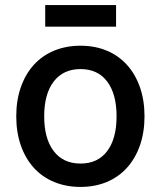

<svg xmlns="http://www.w3.org/2000/svg" viewBox="-20 -724 633 756"><path d="M297 12Q240 12 193 -7.5Q146 -27 113 -63.5Q80 -100 62 -151.5Q44 -203 44 -266Q44 -329 62 -380.5Q80 -432 113 -468.5Q146 -505 193 -524.5Q240 -544 297 -544Q354 -544 400.5 -524.5Q447 -505 480 -468.5Q513 -432 531 -380.5Q549 -329 549 -266Q549 -203 531 -151.5Q513 -100 480 -63.5Q447 -27 400.5 -7.5Q354 12 297 12ZM297 -80Q365 -80 402 -129Q439 -178 439 -266Q439 -354 402 -403Q365 -452 297 -452Q229 -452 191.5 -403Q154 -354 154 -266Q154 -178 191.5 -129Q229 -80 297 -80ZM158 -619V-704H437V-619Z"/></svg>

Font: Geist Med
Style: Regular
Weight: 400
Designer: Basement.studio, Andrés Briganti, Mateo Zaragoza
Foundry: Basement.studio, Vercel, Andrés Briganti, Guido Ferreyra, Mateo Zaragoza
Version: Version 1.401